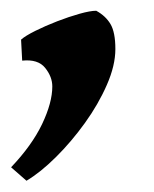

<svg xmlns="http://www.w3.org/2000/svg" viewBox="-26 -146 279 348"><path d="M183.1 -57.1Q183.1 -27.3 167.7 7.8Q152.3 43 127.9 76.9Q103.5 110.8 75.4 138.7Q47.4 166.5 22 181.6L-5.9 157.2Q31.7 117.7 50.3 78.9Q68.8 40 68.8 10.7Q68.8 -6.8 55.9 -22.9Q43 -39.1 14.2 -36.1L12.2 -74.2Q20 -81.1 38.1 -90.1Q56.2 -99.1 77.6 -107.4Q99.1 -115.7 118.4 -121.1Q137.7 -126.5 148.4 -126.5Q165.5 -117.2 174.3 -102.3Q183.1 -87.4 183.1 -57.1Z"/></svg>

Font: Gentium Plus
Style: Bold Italic
Weight: 700
Italic angle: -8°
Designer: Victor Gaultney, Annie Olsen, Iska Routamaa, Becca Hirsbrunner
Foundry: SIL International
Version: Version 6.101